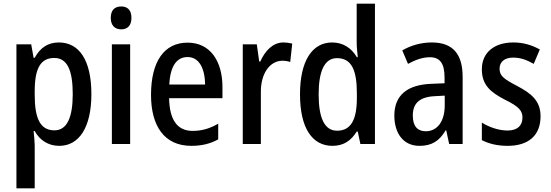

<svg xmlns="http://www.w3.org/2000/svg" viewBox="-20 -780 2982 1040"><path d="M299 -550C240 -550 198 -522 168 -467H162L149 -540H69V240H168V8C168 -12 165 -40 162 -70H168C195 -21 241 10 301 10C409 10 475 -91 475 -270C475 -454 409 -550 299 -550ZM274 -466C345 -466 374 -398 374 -270C374 -142 342 -74 275 -74C199 -74 168 -136 168 -266V-286C168 -410 200 -466 274 -466Z M637 -745C601 -745 580 -725 580 -683C580 -642 602 -621 637 -621C671 -621 692 -642 692 -683C692 -724 672 -745 637 -745ZM685 -540H586V0H685Z M996 -549C870 -549 798 -448 798 -266C798 -99 869 10 1016 10C1072 10 1118 -1 1162 -25V-110C1115 -83 1073 -71 1023 -71C941 -71 898 -130 896 -248H1185V-308C1185 -450 1118 -549 996 -549ZM996 -471C1060 -471 1090 -407 1091 -322H897C902 -423 938 -471 996 -471Z M1515 -550C1458 -550 1416 -505 1390 -447H1384L1371 -540H1295V0H1393V-281C1392 -382 1442 -451 1510 -451C1523 -451 1540 -449 1552 -444L1563 -544C1547 -548 1530 -550 1515 -550Z M1781 10C1842 10 1882 -19 1912 -67H1918L1932 0H2011V-760H1912V-552C1912 -528 1915 -499 1918 -470H1913C1884 -520 1838 -550 1779 -550C1671 -550 1605 -450 1605 -269C1605 -88 1670 10 1781 10ZM1806 -72C1738 -72 1706 -140 1706 -269C1706 -395 1738 -465 1805 -465C1883 -465 1913 -403 1913 -275V-249C1913 -130 1880 -72 1806 -72Z M2319 -550C2261 -550 2205 -534 2159 -507L2190 -434C2232 -457 2271 -470 2309 -470C2363 -470 2388 -436 2388 -361V-329L2316 -326C2185 -321 2116 -263 2116 -154C2116 -60 2163 10 2252 10C2320 10 2360 -17 2394 -74H2397L2413 0H2486V-363C2486 -486 2434 -550 2319 -550ZM2335 -259 2389 -262V-210C2389 -120 2347 -69 2286 -69C2243 -69 2216 -95 2216 -154C2216 -219 2251 -255 2335 -259Z M2908 -150C2908 -235 2857 -274 2782 -314C2707 -353 2686 -370 2686 -408C2686 -445 2713 -468 2760 -468C2801 -468 2836 -454 2871 -434L2904 -512C2859 -537 2813 -550 2760 -550C2657 -550 2590 -495 2590 -405C2590 -320 2636 -281 2715 -240C2793 -202 2810 -179 2810 -143C2810 -100 2783 -73 2729 -73C2679 -73 2626 -93 2590 -116V-21C2627 -2 2672 10 2730 10C2841 10 2908 -45 2908 -150Z"/></svg>

Font: Noto Sans Gujarati UI Condensed Medium
Style: Regular
Weight: 500
Width: 3
Designer: Jelle Bosma - Monotype Design Team, Universal Thirst
Foundry: Monotype Imaging Inc.
Version: Version 2.106